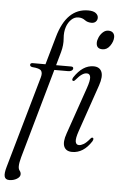

<svg xmlns="http://www.w3.org/2000/svg" viewBox="-80 -762 616 981"><g transform="rotate(5 228.0 -271.0)"><path d="M60.5 -417Q60.5 -426.5 74 -426.5H138.5L179.5 -570.5Q221.5 -719.5 332.5 -719.5Q358.5 -719.5 371.2 -709.8Q384 -700 384 -686Q384 -674.5 376 -666.2Q368 -658 354 -658Q333.5 -658 319.2 -668.8Q305 -679.5 285.5 -679.5Q265.5 -679.5 249.5 -664.2Q233.5 -649 225.5 -625.5Q216.5 -599 219.5 -565.8Q222.5 -532.5 212.5 -496L193 -426.5H269.5Q281.5 -426.5 281.5 -418Q281.5 -410.5 274.5 -406Q267.5 -401.5 258 -401.5H186L56 58Q48 87 48 104.5Q48 119 54.5 126.8Q61 134.5 61 145Q61 158.5 44 168.8Q27 179 5.5 179Q-14.5 179 -19 163.2Q-23.5 147.5 -13.5 113L121 -359Q127 -381 118.5 -392.2Q110 -403.5 73.5 -406Q60.5 -408 60.5 -417ZM421.5 -528Q390 -528 390 -559Q390 -572 397 -587.5Q404 -603 416.2 -614.2Q428.5 -625.5 444 -625.5Q459.5 -625.5 467.8 -617Q476 -608.5 476 -595Q476 -573 460.5 -550.5Q445 -528 421.5 -528ZM337 -100Q324 -62 327 -46Q330 -30 344.5 -30Q355 -30 368.5 -37.8Q382 -45.5 400.5 -68Q406.5 -75.5 411.5 -73.5Q420 -70.5 411.5 -55Q371 8 313 8Q281.5 8 271.2 -15.5Q261 -39 277 -84L359.5 -322.5Q374 -364 371.5 -381.2Q369 -398.5 353 -398.5Q341.5 -398.5 328.8 -390.2Q316 -382 296.5 -359Q290.5 -352 285.5 -354.5Q277.5 -357.5 285.5 -372Q328.5 -437.5 384.5 -437.5Q415.5 -437.5 426 -413.5Q436.5 -389.5 420.5 -342.5Z"/></g></svg>

Font: Fraunces 144pt S050 Light
Style: Italic
Weight: 300
Italic angle: -16°
Version: Version 1.000; ttfautohint (v1.8.3)